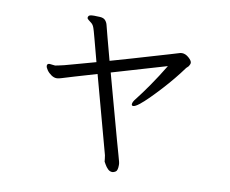

<svg xmlns="http://www.w3.org/2000/svg" viewBox="-82 -801 1163 970"><g transform="rotate(10 500.0 -316.0)"><path d="M393 -410Q329 -391 280.5 -377Q232 -363 218 -358Q211 -356 205 -354.5Q199 -353 192 -353Q179 -353 165 -362.5Q151 -372 142 -385Q133 -398 133 -406Q133 -414 138 -416Q140 -418 146 -418Q152 -418 159 -416.5Q166 -415 173 -415H175Q184 -417 192.5 -418.5Q201 -420 219 -424.5Q237 -429 274 -439.5Q311 -450 377 -468Q359 -536 346.5 -583Q334 -630 332 -634Q327 -650 317.5 -658Q308 -666 301 -671Q294 -676 294 -682Q294 -685 295 -686Q297 -693 305 -695Q313 -697 325 -697Q331 -697 339 -696.5Q347 -696 355 -696Q374 -695 383 -684.5Q392 -674 395 -660Q397 -650 410 -602Q423 -554 441 -486Q495 -501 549 -517Q603 -533 651 -547Q699 -561 734.5 -571.5Q770 -582 786 -587Q789 -588 795 -588Q813 -588 830 -573Q847 -558 847 -547Q847 -542 844.5 -537.5Q842 -533 840 -529Q837 -525 832.5 -521.5Q828 -518 825 -513Q807 -488 781.5 -457Q756 -426 728 -395.5Q700 -365 674 -339Q648 -313 628 -297.5Q608 -282 598 -282Q590 -282 590 -290Q590 -302 607 -322Q633 -355 667 -404Q701 -453 736 -511L457 -429Q472 -373 488.5 -313.5Q505 -254 520 -198.5Q535 -143 547.5 -98Q560 -53 568 -25Q576 3 577 8Q578 12 578.5 16Q579 20 579 24Q579 52 569.5 58.5Q560 65 552 65Q539 65 529 55Q519 45 513 34Q507 23 505 20Q504 15 503.5 6Q503 -3 501 -12Z"/></g></svg>

Font: QiushuiShotai Bright
Style: Regular
Weight: 400
Designer: Christian Thalmann (Catharsis Fonts)
Version: Version 1.250;